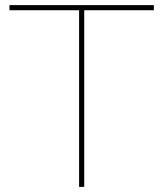

<svg xmlns="http://www.w3.org/2000/svg" viewBox="-20 -730 638 750"><path d="M581 -710V-690H309V0H289V-690H17V-710Z"/></svg>

Font: Raleway
Style: Thin
Weight: 100
Designer: Matt McInerney, Pablo Impallari, Rodrigo Fuenzalida
Foundry: Matt McInerney, Pablo Impallari, Rodrigo Fuenzalida
Version: Version 3.000